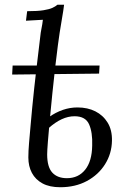

<svg xmlns="http://www.w3.org/2000/svg" viewBox="-20 -775 534 806"><path d="M233 11Q188 11 158.5 -5Q129 -21 114 -49Q99 -77 99 -114Q99 -140 102 -175.5Q105 -211 108.5 -249.5Q112 -288 115 -321Q123 -403 133 -487.5Q143 -572 151 -638Q156 -665 157.5 -673.5Q159 -682 160 -692L89 -688L94 -728Q138 -728 162.5 -732Q187 -736 200 -742Q213 -748 221 -755H249Q246 -730 240.5 -699Q235 -668 230.5 -638Q226 -608 223 -585Q218 -548 212 -495.5Q206 -443 200 -384.5Q194 -326 189 -272.5Q184 -219 181 -180Q178 -141 178 -127Q178 -74 199.5 -50.5Q221 -27 261 -27Q309 -27 337.5 -62.5Q366 -98 367 -164Q369 -219 354 -253Q339 -287 293 -287Q266 -287 239 -274.5Q212 -262 184 -237L185 -283Q243 -324 305 -324Q348 -324 380.5 -307.5Q413 -291 432 -260Q451 -229 450 -184Q449 -130 421 -85.5Q393 -41 344.5 -15Q296 11 233 11ZM31 -462 33 -500H398L396 -466Z"/></svg>

Font: Lora Italic
Style: Italic
Weight: 400
Italic angle: -3°
Designer: Olga Karpushina, Alexei Vanyashin (Cyrillic)
Foundry: Cyreal
Version: Version 2.210; ttfautohint (v1.8.1.43-b0c9)